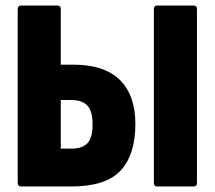

<svg xmlns="http://www.w3.org/2000/svg" viewBox="-20 -675 777 695"><path d="M57 0Q44 0 44 -13V-642Q44 -655 57 -655H187Q200 -655 200 -642V-441H244Q358 -441 414 -385.5Q470 -330 470 -226Q470 -115 416.5 -57.5Q363 0 238 0ZM200 -137H239Q280 -137 298 -158.5Q316 -180 315 -226Q315 -273 296 -293Q277 -313 239 -313H200ZM549 0Q537 0 537 -13V-642Q537 -655 549 -655H680Q693 -655 693 -642V-13Q693 0 680 0Z"/></svg>

Font: Sofia Sans Condensed Black
Style: Regular
Weight: 900
Designer: Botio Nikoltchev, Ani Petrova
Foundry: lettersoup
Version: Version 4.101